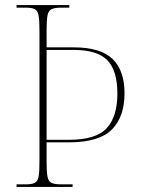

<svg xmlns="http://www.w3.org/2000/svg" viewBox="-20 -734 555 754"><path d="M45 0V-10H81Q105 -10 116.5 -16Q128 -22 131.5 -40.5Q135 -59 135 -98V-615Q135 -654 131.5 -673Q128 -692 116.5 -698Q105 -704 81 -704H45V-714H252V-704H221Q195 -704 182.5 -698Q170 -692 166.5 -673Q163 -654 163 -615V-548H270Q375 -548 422 -502.5Q469 -457 469 -368Q469 -275 419 -225Q369 -175 250 -175H163V-98Q163 -59 166.5 -40.5Q170 -22 182 -16Q194 -10 220 -10H265V0ZM250 -185Q358 -185 399.5 -231Q441 -277 441 -366Q441 -457 401.5 -497.5Q362 -538 269 -538H163V-185Z"/></svg>

Font: Noto Serif Display SemiCondensed Thin
Style: Regular
Weight: 100
Width: 4
Designer: Monotype Design Team
Foundry: Monotype Imaging Inc.
Version: Version 2.009